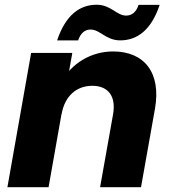

<svg xmlns="http://www.w3.org/2000/svg" viewBox="-20 -778 714 798"><path d="M10.8 0H181.9L280.5 -557.9H109.4ZM396 0H566.1L624.1 -326.1C650.6 -475.8 579.7 -564.2 450.2 -564.2C354.9 -564.2 275.4 -510.5 238.4 -442L235.9 -303.2C249.2 -379.4 298.3 -421.4 363.8 -421.4C428.3 -421.4 463.3 -379.4 450 -303.2ZM217.4 -610.1H304.7C315.3 -641.2 333.2 -655.2 356.3 -655.2C396.3 -655.2 419.8 -610.2 479.6 -610.2C550.3 -610.2 608.7 -653 643.7 -757.9H555.9C546.4 -727.3 527.5 -713.2 504.4 -713.2C464.4 -713.2 441.4 -758.3 381.6 -758.3C310.9 -758.3 252.5 -715 217.4 -610.1Z"/></svg>

Font: Poppins Devanagari Thin
Style: Italic
Weight: 100
Italic angle: -10°
Designer: Ninad Kale (Devanagari), Jonny Pinhorn (Latin)
Foundry: Indian Type Foundry
Version: 4.005